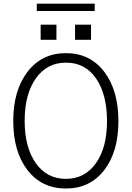

<svg xmlns="http://www.w3.org/2000/svg" viewBox="-20 -1031 732 1068"><path d="M53.7 -358.4Q53.7 -528.3 133.3 -631.8Q212.9 -735.4 346.7 -735.4Q481.4 -735.4 560.1 -631.3Q638.7 -527.3 638.7 -357.4Q638.7 -186.5 559.6 -84.5Q480.5 17.6 346.7 17.6Q211.9 17.6 132.8 -85Q53.7 -187.5 53.7 -358.4ZM117.2 -358.4Q117.2 -211.9 178.7 -124Q240.2 -36.1 346.7 -36.1Q451.2 -36.1 513.2 -122.6Q575.2 -209 575.2 -357.4Q575.2 -505.9 514.6 -594.2Q454.1 -682.6 346.7 -682.6Q241.2 -682.6 179.2 -594.7Q117.2 -506.8 117.2 -358.4ZM206.1 -809.6V-893.6H293.9V-809.6ZM184.6 -969.7V-1010.7H506.8V-969.7ZM397.5 -809.6V-893.6H486.3V-809.6Z"/></svg>

Font: Gothic A1 Light
Style: Regular
Weight: 300
Version: Version 2.50